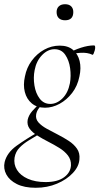

<svg xmlns="http://www.w3.org/2000/svg" viewBox="-63 -608 471 909"><path d="M106 281Q52 281 17 263.5Q-18 246 -33 218Q-48 190 -41 159Q-30 115 15 82.5Q60 50 117 18L124 26Q99 41 73.5 56.5Q48 72 29.5 91Q11 110 6 138Q1 170 17.5 196.5Q34 223 69 238.5Q104 254 153 254Q209 254 240 231.5Q271 209 273 175Q274 148 258.5 128Q243 108 218 92.5Q193 77 165.5 63Q138 49 114 34Q90 19 77 1Q64 -17 68 -41Q73 -63 89.5 -82Q106 -101 131 -123L142 -115Q130 -108 120 -94Q110 -80 108 -65Q105 -44 119.5 -28Q134 -12 158.5 1.5Q183 15 210.5 29Q238 43 262.5 59Q287 75 301.5 96Q316 117 313 146Q311 180 282 211Q253 242 207 261.5Q161 281 106 281ZM150 -98Q112 -98 87.5 -118.5Q63 -139 54.5 -172.5Q46 -206 55 -246Q63 -288 87.5 -321Q112 -354 146.5 -373Q181 -392 220 -392Q259 -392 282.5 -372Q306 -352 314 -319Q322 -286 313 -246Q304 -201 278.5 -168Q253 -135 219 -116.5Q185 -98 150 -98ZM175 -116Q206 -116 232.5 -142Q259 -168 268 -214Q274 -248 269 -285Q264 -322 246 -348.5Q228 -375 195 -375Q163 -375 136 -347Q109 -319 101 -276Q94 -241 100 -203.5Q106 -166 125 -141Q144 -116 175 -116ZM257 -346 256 -353Q286 -371 320 -382Q354 -393 382 -393Q387 -393 387.5 -385.5Q388 -378 385.5 -369Q383 -360 380 -353.5Q377 -347 374 -349Q351 -360 318.5 -358Q286 -356 257 -346ZM245 -512Q226 -512 215.5 -522Q205 -532 205 -551Q205 -568 215.5 -578Q226 -588 245 -588Q264 -588 274 -578Q284 -568 284 -551Q284 -512 245 -512Z"/></svg>

Font: Cormorant Light
Style: Italic
Weight: 300
Italic angle: -10°
Designer: Christian Thalmann (Catharsis Fonts)
Foundry: Catharsis Fonts
Version: Version 4.000